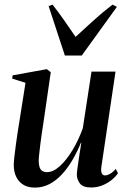

<svg xmlns="http://www.w3.org/2000/svg" viewBox="-20 -820 562 851"><path d="M134.5 11.5Q103.5 11.5 82.8 -1.5Q62 -14.5 51.5 -37Q41 -59.5 41 -89Q41 -101.5 43.8 -126.2Q46.5 -151 50.5 -179.8Q54.5 -208.5 58.2 -233.2Q62 -258 64 -269.5L93 -453L34 -471.5L36 -486L187.5 -513.5L205 -500L172.5 -276Q170 -259.5 166.2 -234.8Q162.5 -210 159.2 -184.2Q156 -158.5 153.8 -137.8Q151.5 -117 151.5 -108.5Q151.5 -92 155 -80.2Q158.5 -68.5 166.8 -62.8Q175 -57 189 -57Q215.5 -57 244.5 -83Q273.5 -109 300.5 -153.2Q327.5 -197.5 347 -251.5L385.5 -502.5H492L429 -78.5Q427 -62 431 -52.2Q435 -42.5 445.5 -42.5Q455.5 -42.5 468.2 -49.8Q481 -57 493 -71.5L503 -52.5Q492 -36 473.8 -21.5Q455.5 -7 432.5 2Q409.5 11 383.5 11Q347.5 11 334 -7Q320.5 -25 320.5 -47.5Q320.5 -52.5 322.5 -68.5Q324.5 -84.5 327.8 -106.2Q331 -128 334.5 -150Q338 -172 340.5 -188H339Q322.5 -147.5 301.5 -111.5Q280.5 -75.5 255 -47.8Q229.5 -20 199.5 -4.2Q169.5 11.5 134.5 11.5ZM267.5 -574 195.5 -793 213 -799.5Q236.5 -769.5 262.2 -733Q288 -696.5 315 -656.5Q352.5 -691 392 -727Q431.5 -763 478.5 -799.5L498 -789.5L342.5 -574Z"/></svg>

Font: Merriweather 144pt Medium
Style: Italic
Weight: 500
Italic angle: -7.8°
Version: Version 2.101